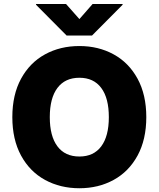

<svg xmlns="http://www.w3.org/2000/svg" viewBox="-20 -952 811 981"><path d="M385.7 9.8Q288.1 9.8 210.2 -32.7Q132.3 -75.2 87.6 -157.2Q43 -239.3 43 -353.5Q43 -467.8 87.6 -549.8Q132.3 -631.8 210 -674.3Q287.6 -716.8 385.7 -716.8Q482.9 -716.8 560.5 -674.3Q638.2 -631.8 682.9 -549.8Q727.5 -467.8 727.5 -353.5Q727.5 -239.3 682.9 -157.2Q638.2 -75.2 560.5 -32.7Q482.9 9.8 385.7 9.8ZM385.7 -554.7Q312.5 -554.7 273.4 -502.7Q234.4 -450.7 234.4 -353.5Q234.4 -256.3 273.4 -204.3Q312.5 -152.3 385.7 -152.3Q458.5 -152.3 497.3 -204.3Q536.1 -256.3 536.1 -353.5Q536.1 -450.7 497.3 -502.7Q458.5 -554.7 385.7 -554.7ZM385.7 -854.5 453.1 -931.6H606.4V-927.7L450.2 -770.5H320.3L164.1 -927.7V-931.6H317.4Z"/></svg>

Font: Pretendard Std Black
Style: Regular
Weight: 900
Designer: Base glyphs from Inter by Rasmus Andersson; Hangeul glyphs from Noto Sans CJK(Source Han Sans) by Jang Soo-young and Kan
Foundry: Kil Hyung-jin
Version: Version 1.309